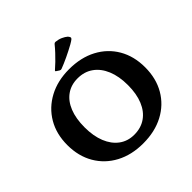

<svg xmlns="http://www.w3.org/2000/svg" viewBox="-241 -1189 1416 1416"><g transform="rotate(-45 467.5 -481.0)"><path d="M466.3 12.7Q346.1 12.7 254.7 -35.9Q163.3 -84.5 112.4 -171.9Q61.5 -259.3 61.5 -374.9Q61.5 -490.4 112.6 -577.2Q163.7 -664 255 -712.8Q346.4 -761.7 466.3 -761.7Q588.4 -761.7 680.1 -713.3Q771.9 -664.8 822.7 -577.6Q873.4 -490.3 873.4 -375.1Q873.4 -258.8 822.6 -171.5Q771.7 -84.2 680.3 -35.8Q588.9 12.7 466.3 12.7ZM465 -79.4Q535.5 -79.4 586 -114.6Q636.6 -149.8 663.7 -215.3Q690.8 -280.9 690.8 -371.6Q690.8 -463.4 663.1 -530Q635.4 -596.7 584.4 -633.1Q533.4 -669.6 462.9 -669.6Q395 -669.6 345.8 -634.6Q296.6 -599.6 270.4 -534.4Q244.1 -469.2 244.1 -377.3Q244.1 -286.3 271.2 -219.5Q298.2 -152.8 348 -116.1Q397.9 -79.4 465 -79.4ZM389 -818.7Q380.4 -823.7 387.4 -829.8Q409.6 -848.8 432.7 -871.3Q455.8 -893.9 478.9 -918.4Q502 -943 522.2 -968.1Q528.2 -975.7 538.2 -975.2Q567.9 -972.2 591.1 -961.6Q614.3 -951 629.6 -937.8Q639.1 -926.7 640.9 -919.3Q642.7 -912 633.9 -904.7Q625.2 -897.4 602.4 -884.3Q560.3 -860.9 513.5 -838.8Q466.6 -816.6 428.1 -802.2Q420.1 -799.2 410.9 -804.2Z"/></g></svg>

Font: Hahmlet
Style: Regular
Weight: 400
Designer: Minjoo Ham & Mark Frömberg
Foundry: hypertype
Version: Version 1.002